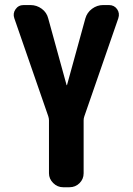

<svg xmlns="http://www.w3.org/2000/svg" viewBox="-20 -540 540 779"><path d="M421.9 -519.5Q443.4 -519.5 455.1 -502.9Q466.8 -486.3 460 -465.8L322.3 -68.4Q319.3 -60.5 319.3 -51.8V163.1Q319.3 186.5 302.7 203.1Q286.1 219.7 261.7 219.7H236.3Q212.9 219.7 195.8 202.6Q178.7 185.5 178.7 163.1V-51.8Q178.7 -59.6 175.8 -68.4L38.1 -465.8Q31.2 -485.4 43 -502.4Q54.7 -519.5 76.2 -519.5H103.5Q128.9 -519.5 149.4 -504.4Q169.9 -489.3 175.8 -464.8L250 -195.3Q250 -194.3 251 -194.3Q252 -194.3 252 -195.3L326.2 -464.8Q333 -489.3 353.5 -504.4Q374 -519.5 398.4 -519.5Z"/></svg>

Font: Rounded Mgen+ 2m bold
Style: Bold
Weight: 700
Designer: [Source Han Sans]
Ryoko NISHIZUKA  (kana & ideographs); Paul D. Hunt (Latin, Greek & Cyrillic); Wenlong ZHANG  (bopomofo
Version: Version 1.059.20150602